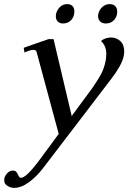

<svg xmlns="http://www.w3.org/2000/svg" viewBox="-53 -660 623 932"><path d="M218 -581Q218 -588 219 -592Q224 -613 238.5 -626.5Q253 -640 273 -640Q290 -640 299 -630.5Q308 -621 308 -605Q308 -579 292.5 -562.5Q277 -546 253 -546Q237 -546 227.5 -555.5Q218 -565 218 -581ZM423 -583 424 -592Q429 -613 444 -626.5Q459 -640 480 -640Q497 -640 506.5 -630Q516 -620 516 -604Q516 -579 500.5 -562.5Q485 -546 461 -546Q443 -546 433 -556Q423 -566 423 -583ZM550 -410Q550 -399 547 -385Q543 -365 526 -335Q509 -305 487 -277L157 155Q125 197 87.5 224.5Q50 252 16 252Q-3 252 -19.5 240.5Q-36 229 -32 206Q-29 193 -17.5 180.5Q-6 168 9 168Q20 168 25 173Q30 178 35 189Q38 196 41 199.5Q44 203 49 203Q73 203 131 127L232 -10L124 -410Q121 -418 108 -418Q95 -418 66 -405L62 -428L182 -470H207L295 -97L394 -231Q422 -271 437.5 -300Q453 -329 460 -366Q463 -384 463 -398Q463 -438 437 -461Q458 -478 487 -478Q512 -478 531 -460.5Q550 -443 550 -410Z"/></svg>

Font: Taviraj
Style: Italic
Weight: 400
Italic angle: -12°
Designer: Katatrad Team
Foundry: CadsonDemak
Version: Version 1.001